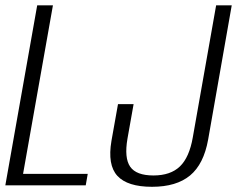

<svg xmlns="http://www.w3.org/2000/svg" viewBox="-36 -695 889 720"><path d="M-16 0H285.5L293 -43H50.5L162.5 -675H103.5ZM534 5.5Q625.5 5.5 676.8 -37Q728 -79.5 744.5 -171.5L833 -675H774.5L687 -180Q674 -105 638.8 -71Q603.5 -37 539.5 -37Q475 -37 452.2 -69.8Q429.5 -102.5 442 -175L465 -304.5H406.5L382 -167Q366.5 -76.5 404.2 -35.5Q442 5.5 534 5.5Z"/></svg>

Font: Anybody SemiCondensed Light
Style: Italic
Weight: 300
Width: 4
Italic angle: -10°
Version: Version 1.113;gftools[0.9.25]